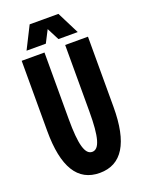

<svg xmlns="http://www.w3.org/2000/svg" viewBox="-162 -945 772 1029"><g transform="rotate(-20 224.0 -430.5)"><path d="M413 -300V-700H283V-320C283 -175 265 -112 224 -112C183 -112 165 -175 165 -320V-700H35V-300C35 -94 98 8 224 8C350 8 413 -94 413 -300ZM78 -742H188L224 -812L260 -742H370L306 -869H142Z"/></g></svg>

Font: Jakob Semi-Condensed
Style: Regular
Weight: 400
Width: 4
Designer: Alan Madić
Foundry: X Cicéro
Version: Version 1.000;Glyphs 3.1.2 (3151)